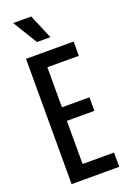

<svg xmlns="http://www.w3.org/2000/svg" viewBox="-175 -993 696 1050"><g transform="rotate(-20 172.5 -468.5)"><path d="M49 0V-729H326V-646H143V-413H303V-334H143V-83H326V0ZM137 -795 50 -937H155L215 -795Z"/></g></svg>

Font: Mona Sans Condensed Medium
Style: Regular
Weight: 500
Width: 3
Designer: Deni Anggara
Foundry: GitHub
Version: Version 1.001; ttfautohint (v1.8.4.7-5d5b);gftools[0.9.31]